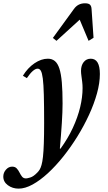

<svg xmlns="http://www.w3.org/2000/svg" viewBox="-138 -891 654 1166"><path d="M-25 254.5Q-62 254.5 -90 234Q-118 213.5 -118 181.5Q-118 158 -102 139.5Q-86 121 -64 121Q-46.5 121 -36.5 131.8Q-26.5 142.5 -19.5 156.8Q-12.5 171 -4 181.8Q4.5 192.5 20 192.5Q27 192.5 46.2 186.8Q65.5 181 89 156.5Q96.5 149 102.8 139Q109 129 114.2 110.8Q119.5 92.5 123 61Q126.5 29.5 128.2 -20.8Q130 -71 130 -145Q130 -249.5 128.2 -314.5Q126.5 -379.5 122 -414Q117.5 -448.5 110 -461.2Q102.5 -474 90.5 -474Q64 -474 25 -416.5L1 -431Q30.5 -479 71.5 -506.8Q112.5 -534.5 152.5 -534.5Q178 -534.5 195.2 -520.2Q212.5 -506 222.8 -474.2Q233 -442.5 237.5 -390.5Q242 -338.5 242 -262.5Q242 -213.5 237.5 -143.2Q233 -73 225.5 11L229 12.5Q274.5 -50 304.2 -114.2Q334 -178.5 348.8 -240Q363.5 -301.5 363.5 -356.5Q363.5 -375 361.2 -393.8Q359 -412.5 356.5 -429.8Q354 -447 354 -460.5Q354 -493.5 370.2 -514Q386.5 -534.5 413 -534.5Q441 -534.5 454.8 -511Q468.5 -487.5 468.5 -441.5Q468.5 -387.5 451 -324Q433.5 -260.5 402.8 -193.8Q372 -127 332 -62.2Q292 2.5 246.2 59.8Q200.5 117 153 160.8Q105.5 204.5 60 229.5Q14.5 254.5 -25 254.5ZM205 -643 183 -660.5 311 -836.5Q335.5 -871 378 -871Q400 -871 408.5 -862.5Q417 -854 418 -836.5L430 -661.5L400 -643L346 -771.5Z"/></svg>

Font: Libre Caslon Condensed
Style: Italic
Weight: 400
Italic angle: -22.583°
Designer: Pablo Impallari, Rodrigo Fuenzalida, Katja Schimmel, Ertekin Erdin
Foundry: Pablo Impallari, Rodrigo Fuenzalida
Version: Version 2.000;gftools[0.9.33]